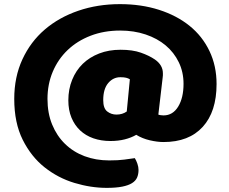

<svg xmlns="http://www.w3.org/2000/svg" viewBox="-20 -683 1109 930"><path d="M640 -30Q616 -16 584.5 -8Q553 0 515 0Q470 0 432.5 -13Q395 -26 368 -51.5Q341 -77 326 -113.5Q311 -150 311 -197Q311 -251 329.5 -296.5Q348 -342 381 -374Q414 -406 460.5 -424Q507 -442 564 -442Q622 -442 662 -428Q702 -414 730 -395Q769 -368 769 -328Q769 -323 769 -318Q769 -313 768 -308L747 -128Q751 -126 759 -125Q767 -124 772 -124Q817 -124 843 -166.5Q869 -209 869 -277Q869 -334 846 -381.5Q823 -429 782.5 -463Q742 -497 685.5 -516Q629 -535 562 -535Q484 -535 419 -510Q354 -485 307.5 -440.5Q261 -396 235.5 -335.5Q210 -275 210 -204Q210 -135 232.5 -80Q255 -25 295 14Q335 53 389.5 73.5Q444 94 509 94Q554 94 582.5 90Q611 86 633 83Q640 94 645.5 110Q651 126 651 140Q651 161 644 177Q637 193 619.5 204Q602 215 572 221Q542 227 497 227Q420 227 340.5 203Q261 179 196 127.5Q131 76 90 -6Q49 -88 49 -204Q49 -310 88.5 -395.5Q128 -481 197 -540Q266 -599 359.5 -631Q453 -663 561 -663Q664 -663 750 -635.5Q836 -608 898 -558Q960 -508 994.5 -436Q1029 -364 1029 -276Q1029 -142 962 -68.5Q895 5 772 5Q742 5 705.5 -3.5Q669 -12 640 -30ZM480 -198Q480 -158 499.5 -143Q519 -128 544 -128Q573 -128 594 -143L609 -299Q601 -304 590.5 -306.5Q580 -309 563 -309Q528 -309 504 -280.5Q480 -252 480 -198Z"/></svg>

Font: Baloo Bhaina 2 ExtraBold
Style: Regular
Weight: 800
Designer: Yesha Goshar, Manish Minz, Shuchita Grover and Ek Type
Foundry: Ek Type
Version: Version 1.640;hotconv 1.0.111;makeotfexe 2.5.65597; ttfautoh